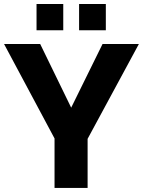

<svg xmlns="http://www.w3.org/2000/svg" viewBox="-20 -927 705 947"><path d="M160.2 -777.8V-907.2H292V-777.8ZM370.1 -777.8V-907.2H502V-777.8ZM178.2 -710 331.1 -396 485.8 -710H665L412.1 -242.2V0H249V-244.1L0 -710Z"/></svg>

Font: Raleway-v4020 ExtraBold
Style: Regular
Weight: 800
Designer: Matt McInerney, Pablo Impallari, Rodrigo Fuenzalida
Foundry: Matt McInerney, Pablo Impallari, Rodrigo Fuenzalida
Version: Version 4.020;PS 004.020;hotconv 1.0.88;makeotf.lib2.5.64775